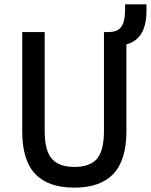

<svg xmlns="http://www.w3.org/2000/svg" viewBox="-20 -852 692 881"><path d="M321 9Q201 9 141.5 -54Q82 -117 82 -249V-705H185V-251Q185 -161 218 -123.5Q251 -86 321 -86Q393 -86 425 -123.5Q457 -161 457 -251V-705H560V-249Q560 -118 500.5 -54.5Q441 9 321 9ZM544 -645 478 -687V-705Q506 -705 522.5 -715.5Q539 -726 546.5 -749Q554 -772 554 -812V-832H652V-798Q652 -755 640 -722Q628 -689 603.5 -669.5Q579 -650 544 -645Z"/></svg>

Font: Nunito Sans 7pt Condensed SemiBold
Style: Regular
Weight: 600
Width: 3
Designer: Vernon Adams
Foundry: Vernon Adams
Version: Version 3.101;gftools[0.9.27]